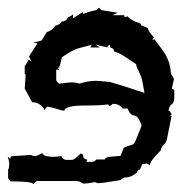

<svg xmlns="http://www.w3.org/2000/svg" viewBox="-21 -468 485 497"><path d="M0 -6.8V-29.3Q2.9 -31.2 2.9 -48.3Q2.9 -49.8 -1 -63L5.4 -57.1L7.3 -63.5L58.1 -66.9Q64 -64 69.8 -64Q75.2 -64 87.9 -71.8Q92.8 -63.5 105 -63L112.8 -62Q127.4 -62 137.7 -64Q142.6 -54.2 150.4 -54.2H165.5Q171.4 -54.2 188 -70.8L193.8 -67.4Q193.8 -56.2 205.1 -54.7L202.6 -48.8H215.3Q223.1 -48.8 228.5 -55.2H250.5Q250.5 -61 263.7 -62.3Q276.9 -63.5 291 -64.5L299.3 -85.4Q307.1 -89.8 316.2 -91.8Q325.2 -93.8 328.1 -99.6Q331.1 -105.5 345.7 -143.1Q336.4 -168.9 326.7 -168.9Q316.9 -168.9 309.1 -187H296.4Q288.6 -199.2 271 -199.2L262.7 -192.9L258.8 -197.8Q239.3 -194.8 193.8 -194.8Q162.1 -194.8 151.4 -188Q147.5 -188 145.5 -181.6Q138.2 -181.6 132.3 -184.1Q126.5 -186.5 111.8 -189.9L102.5 -191.9Q99.6 -191.9 94.7 -183.1Q83.5 -203.1 62 -203.6L43 -238.8L45.4 -274.9L43 -276.4V-297.4Q50.3 -306.2 52.7 -314L60.1 -308.6L54.2 -322.3L76.2 -356L64.9 -357.4L86.9 -363.3L100.1 -384.8Q114.7 -389.2 122.1 -401.4Q132.8 -403.3 138.7 -412.1Q150.4 -412.6 154.8 -423.3Q163.1 -425.8 168.5 -431.2L167.5 -420.4L193.4 -437L194.3 -432.1Q214.8 -439.5 222.4 -440.4Q230 -441.4 235.4 -448.2L240.7 -441.9L283.7 -435.1L270.5 -428.7H300.3L301.8 -423.3L309.1 -425.8Q318.8 -414.1 340.3 -408.2Q343.3 -407.2 345.2 -401.9L360.8 -396Q364.7 -384.3 377.4 -371.6L373 -365.7H379.4L400.4 -337.4Q420.4 -310.1 421.4 -276.9Q429.2 -266.6 429.2 -262.7L423.8 -238.8L430.2 -234.9V-217.8Q430.2 -202.1 423.8 -198.5Q417.5 -194.8 415 -181.6Q419.9 -181.6 423.3 -170.9L416.5 -166L423.3 -168.5L411.6 -110.4Q409.2 -98.1 403.1 -93.5Q397 -88.9 395 -78.6L381.3 -64Q367.7 -49.3 366.7 -40L359.9 -44.9L347.2 -43L341.3 -29.3Q335.4 -29.3 333.5 -21.5Q318.8 -8.8 305.2 -8.8Q296.4 -8.8 291.5 -2Q240.7 6.3 235.8 6.3Q230 6.3 224.6 3.4Q203.6 7.3 197.3 7.3Q192.4 7.3 188.2 3.9Q184.1 0.5 171.9 0.5H74.2L64.5 8.8Q64.5 1.5 6.3 1.5ZM353 -227.5 347.2 -258.8Q345.7 -268.1 335.4 -289.1Q331.5 -296.9 331.5 -301.8L301.3 -321.8Q283.7 -333 274.4 -334.5Q274.4 -343.3 263.7 -345.2V-352.1Q257.3 -350.1 257.3 -345.2L226.1 -352.5L237.3 -345.2H212.4L216.8 -352.1Q198.7 -347.7 181.2 -342.8Q166.5 -338.4 139.2 -319.8L132.8 -293.9L128.9 -292.5L132.3 -286.6L124.5 -288.1V-262.7Q124.5 -255.9 132.3 -251.5Q159.2 -254.9 166 -254.9Q167 -254.9 169.9 -254.4Q172.9 -253.9 175.5 -253.9Q178.2 -253.9 184.1 -251.5Q208 -258.8 226.1 -258.8Q233.4 -258.8 263.2 -255.9Q291.5 -248 353 -227.5Z"/></svg>

Font: Truetypewriter PolyglOTT
Style: Regular
Weight: 400
Designer: Sergey Beatoff a.k.a. Sam_T
Version: Version 3.76